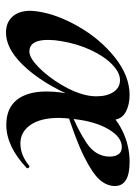

<svg xmlns="http://www.w3.org/2000/svg" viewBox="74 -513 452 640"><g transform="rotate(90 300.0 -193.0)"><path d="M16 -68Q16 -75 18 -91Q27 -156 68.5 -228.5Q110 -301 171.5 -350Q233 -399 297 -399Q328 -399 351.5 -387Q375 -375 379 -350L348 -298Q326 -264 316 -246Q273 -131 211 -59Q149 13 88 13Q55 13 35.5 -8.5Q16 -30 16 -68ZM297 -254Q301 -270 301 -289Q301 -324 286.5 -345.5Q272 -367 247 -367Q222 -367 195 -341Q168 -315 147 -270Q126 -225 117 -171Q113 -148 113 -127Q113 -65 152 -65Q173 -65 204.5 -96Q236 -127 262.5 -171.5Q289 -216 297 -254ZM285 -122Q285 -166 296 -211L331 -305Q367 -351 416 -375Q465 -399 520 -399Q600 -399 600 -350Q600 -323 579 -299Q558 -275 500.5 -246.5Q443 -218 337 -185L338 -196Q411 -225 456.5 -255.5Q502 -286 502 -333Q502 -350 494.5 -361.5Q487 -373 470 -373Q437 -373 411 -329Q385 -285 377 -215Q373 -179 373 -164Q373 -102 396.5 -68.5Q420 -35 458 -35Q497 -35 532 -64Q533 -65 535 -65Q538 -65 540 -61.5Q542 -58 540 -56Q468 12 396 12Q341 12 313 -23Q285 -58 285 -122Z"/></g></svg>

Font: Cormorant Garamond
Style: Bold Italic
Weight: 700
Italic angle: -10°
Designer: Christian Thalmann (Catharsis Fonts)
Foundry: Catharsis Fonts
Version: Version 4.000